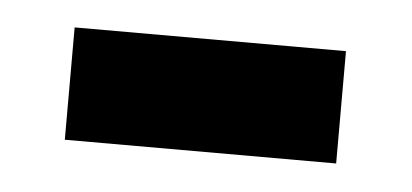

<svg xmlns="http://www.w3.org/2000/svg" viewBox="-25 -369 369 172"><g transform="rotate(5 159.0 -283.5)"><path d="M37 -233V-334H281V-233Z"/></g></svg>

Font: Noto Sans Kannada ExtraCondensed SemiBold
Style: Regular
Weight: 600
Width: 2
Designer: Jelle Bosma - Monotype Design Team
Foundry: Monotype Imaging Inc.
Version: Version 2.005; ttfautohint (v1.8.4.7-5d5b)